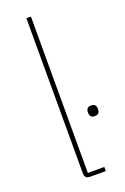

<svg xmlns="http://www.w3.org/2000/svg" viewBox="-145 -786 540 832"><g transform="rotate(-20 125.5 -370.0)"><path d="M121 0Q106 0 100 -6Q94 -12 94 -27V-740H115V-19H191V0ZM228 -240Q215 -240 210 -246.5Q205 -253 205 -261V-268Q205 -276 210 -282.5Q215 -289 228 -289Q241 -289 246 -282.5Q251 -276 251 -268V-261Q251 -253 246 -246.5Q241 -240 228 -240Z"/></g></svg>

Font: IBM Plex Sans Condensed Thin
Style: Regular
Weight: 100
Width: 3
Designer: Mike Abbink, Paul van der Laan, Pieter van Rosmalen
Foundry: Bold Monday
Version: Version 1.3